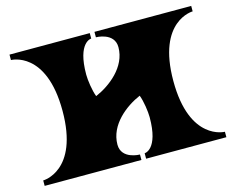

<svg xmlns="http://www.w3.org/2000/svg" viewBox="-98 -844 1214 989"><g transform="rotate(-15 509.5 -350.0)"><path d="M541 0V-29C541 -29 442 -29 442 -108C442 -214 541 -289 618 -322C631 -289 639 -231 639 -202C639 -29 566 -29 566 -29V0H994V-29C994 -29 805 -29 805 -350C805 -671 994 -671 994 -671V-700H478V-671C478 -671 577 -671 577 -592C577 -486 478 -411 401 -378C388 -411 380 -469 380 -498C380 -671 453 -671 453 -671V-700H25V-671C25 -671 214 -671 214 -350C214 -29 25 -29 25 -29V0Z"/></g></svg>

Font: Ouroboros
Style: Regular
Weight: 400
Designer: Ariel Martín Pérez
Foundry: Velvetyne Type Foundry
Version: Version 2.001;hotconv 1.0.109;makeotfexe 2.5.65596